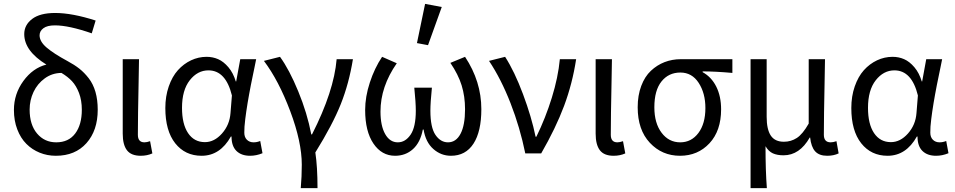

<svg xmlns="http://www.w3.org/2000/svg" viewBox="-20 -791 4923 990"><path d="M268.1 12.2Q223.6 12.2 184.6 -3.7Q145.5 -19.5 116 -49.1Q86.4 -78.6 69.1 -123.8Q51.8 -168.9 51.8 -224.1Q51.8 -306.6 100.6 -373.5Q149.4 -440.4 219.2 -458Q105 -528.3 105 -615.2Q105 -662.1 145.5 -693.1Q186 -724.1 264.2 -724.1Q352.1 -724.1 473.1 -685.1L453.1 -619.1Q335 -660.2 263.2 -660.2Q223.6 -660.2 203.9 -645.5Q184.1 -630.9 184.1 -608.9Q184.1 -576.7 220.5 -545.7Q256.8 -514.6 328.1 -476.1Q363.8 -457 389.4 -436.8Q415 -416.5 437.7 -387.2Q460.4 -357.9 472.2 -317.1Q483.9 -276.4 483.9 -225.1Q483.9 -118.2 425.8 -53Q367.7 12.2 268.1 12.2ZM132.8 -226.1Q132.8 -147.9 171.1 -102.5Q209.5 -57.1 270 -57.1Q333.5 -57.1 367.7 -102.5Q401.9 -147.9 401.9 -225.1Q401.9 -273.4 387.5 -311.3Q373 -349.1 351.3 -372.3Q329.6 -395.5 296.9 -415Q249 -414.6 210.9 -387Q172.9 -359.4 152.8 -316.7Q132.8 -273.9 132.8 -226.1Z M705.6 12.2Q656.2 12.2 634.5 -16.4Q612.8 -44.9 612.8 -102.1V-485.8H696.8Q696.3 -441.9 694.6 -359.6Q692.9 -277.3 691.9 -212.6Q690.9 -147.9 690.9 -96.2Q690.9 -57.1 724.6 -57.1Q736.8 -57.1 753.9 -63L765.6 0Q738.8 12.2 705.6 12.2Z M1019.5 12.2Q934.6 12.2 883.5 -52.2Q832.5 -116.7 832.5 -233.9Q832.5 -294.4 850.1 -345.2Q867.7 -396 897.2 -429Q926.8 -461.9 965.1 -480Q1003.4 -498 1045.4 -498Q1077.1 -498 1105 -485.8Q1132.8 -473.6 1157.7 -444.3Q1182.6 -415 1195.8 -371.1H1197.8L1218.8 -485.8H1300.8Q1299.3 -477.5 1292.2 -443.1Q1285.2 -408.7 1282.5 -396.2Q1279.8 -383.8 1273.4 -351.8Q1267.1 -319.8 1264.4 -304Q1261.7 -288.1 1256.8 -260.5Q1252 -232.9 1249.8 -215.6Q1247.6 -198.2 1244.6 -176.8Q1241.7 -155.3 1240.7 -138.4Q1239.7 -121.6 1239.7 -106.9Q1239.7 -83.5 1253.2 -70.3Q1266.6 -57.1 1287.6 -57.1Q1304.7 -57.1 1321.8 -64L1333.5 -1Q1301.8 12.2 1269.5 12.2Q1224.6 12.2 1199.2 -12.7Q1173.8 -37.6 1173.8 -86.9H1170.4Q1114.7 12.2 1019.5 12.2ZM1036.6 -58.1Q1085 -58.1 1124.5 -102.5Q1164.1 -147 1168.5 -208L1175.8 -298.8Q1144 -428.2 1054.7 -428.2Q998.5 -428.2 958.5 -377.2Q918.5 -326.2 918.5 -234.9Q918.5 -151.4 949.7 -104.7Q981 -58.1 1036.6 -58.1Z M1530.8 179.2Q1536.1 118.7 1536.1 58.1Q1536.1 -59.1 1476.6 -217.5Q1417 -376 1340.8 -477.1L1423.8 -498Q1471.7 -432.1 1517.8 -320.1Q1564 -208 1585 -98.1H1588.9Q1702.1 -320.8 1715.8 -485.8H1799.8Q1779.3 -359.9 1737.1 -253.9Q1694.8 -147.9 1606 -4.9Q1617.2 69.3 1617.2 179.2Z M2017.1 12.2Q1948.2 12.2 1905.5 -50.8Q1862.8 -113.8 1862.8 -224.1Q1862.8 -292 1887 -365.7Q1911.1 -439.5 1950.2 -498L2025.9 -464.8Q1941.9 -344.2 1941.9 -215.8Q1941.9 -142.1 1966.1 -99.6Q1990.2 -57.1 2031.2 -57.1Q2070.3 -57.1 2097.2 -96.7Q2124 -136.2 2124 -220.2Q2124 -262.2 2116.2 -338.9H2207Q2199.2 -262.2 2199.2 -220.2Q2199.2 -133.8 2225.3 -95.5Q2251.5 -57.1 2290 -57.1Q2331.5 -57.1 2354.7 -101.3Q2377.9 -145.5 2377.9 -228Q2377.9 -293.9 2360.4 -350.6Q2342.8 -407.2 2302.2 -466.8L2377.9 -498Q2461.9 -371.1 2461.9 -228Q2461.9 -112.8 2421.4 -50.3Q2380.9 12.2 2305.2 12.2Q2253.9 12.2 2214.4 -22.7Q2174.8 -57.6 2164.1 -123H2160.2Q2147.5 -56.6 2109.4 -22.2Q2071.3 12.2 2017.1 12.2ZM2187 -558.1 2129.9 -568.8 2171.9 -771 2257.8 -754.9Z M2688.5 0Q2661.1 -134.3 2612.3 -259.3Q2563.5 -384.3 2501.5 -477.1L2584.5 -498Q2632.8 -422.9 2676.8 -305.4Q2720.7 -188 2741.7 -85.9H2745.6Q2793 -182.6 2825.4 -287.4Q2857.9 -392.1 2866.7 -485.8H2950.7Q2931.6 -360.4 2888.7 -245.4Q2845.7 -130.4 2770.5 0Z M3144 12.2Q3094.7 12.2 3073 -16.4Q3051.3 -44.9 3051.3 -102.1V-485.8H3135.3Q3134.8 -441.9 3133.1 -359.6Q3131.3 -277.3 3130.4 -212.6Q3129.4 -147.9 3129.4 -96.2Q3129.4 -57.1 3163.1 -57.1Q3175.3 -57.1 3192.4 -63L3204.1 0Q3177.2 12.2 3144 12.2Z M3486.3 12.2Q3393.6 12.2 3330.8 -54.7Q3268.1 -121.6 3268.1 -237.8Q3268.1 -299.3 3286.4 -347.9Q3304.7 -396.5 3336.2 -426Q3367.7 -455.6 3406.7 -470.7Q3445.8 -485.8 3490.2 -485.8H3756.3V-415Q3668 -422.9 3603 -422.9V-418.9Q3648.4 -394 3673.3 -344.2Q3698.2 -294.4 3698.2 -227.1Q3698.2 -116.7 3638.2 -52.2Q3578.1 12.2 3486.3 12.2ZM3487.3 -57.1Q3544.9 -57.1 3581.1 -105.2Q3617.2 -153.3 3617.2 -233.9Q3617.2 -310.5 3582.5 -363.8Q3547.9 -417 3488.3 -417Q3427.7 -417 3390.9 -371.1Q3354 -325.2 3354 -237.8Q3354 -155.8 3391.4 -106.4Q3428.7 -57.1 3487.3 -57.1Z M3850.1 179.2V-485.8H3933.1V-189Q3933.1 -124 3954.3 -92Q3975.6 -60.1 4022 -60.1Q4058.6 -60.1 4088.6 -79.6Q4118.7 -99.1 4149.9 -153.8V-485.8H4233.9Q4233.4 -441.9 4231.7 -359.6Q4230 -277.3 4229 -212.6Q4228 -147.9 4228 -96.2Q4228 -57.1 4263.2 -57.1Q4275.9 -57.1 4293 -63L4304.2 0Q4278.8 12.2 4245.1 12.2Q4204.1 12.2 4183.3 -10.5Q4162.6 -33.2 4157.2 -82H4155.3Q4103 9.8 4020 9.8Q3987.8 9.8 3965.3 -0.2Q3942.9 -10.3 3927.2 -37.1Q3927.2 89.4 3934.1 179.2Z M4556.6 12.2Q4471.7 12.2 4420.7 -52.2Q4369.6 -116.7 4369.6 -233.9Q4369.6 -294.4 4387.2 -345.2Q4404.8 -396 4434.3 -429Q4463.9 -461.9 4502.2 -480Q4540.5 -498 4582.5 -498Q4614.3 -498 4642.1 -485.8Q4669.9 -473.6 4694.8 -444.3Q4719.7 -415 4732.9 -371.1H4734.9L4755.9 -485.8H4837.9Q4836.4 -477.5 4829.3 -443.1Q4822.3 -408.7 4819.6 -396.2Q4816.9 -383.8 4810.5 -351.8Q4804.2 -319.8 4801.5 -304Q4798.8 -288.1 4793.9 -260.5Q4789.1 -232.9 4786.9 -215.6Q4784.7 -198.2 4781.7 -176.8Q4778.8 -155.3 4777.8 -138.4Q4776.9 -121.6 4776.9 -106.9Q4776.9 -83.5 4790.3 -70.3Q4803.7 -57.1 4824.7 -57.1Q4841.8 -57.1 4858.9 -64L4870.6 -1Q4838.9 12.2 4806.6 12.2Q4761.7 12.2 4736.3 -12.7Q4710.9 -37.6 4710.9 -86.9H4707.5Q4651.9 12.2 4556.6 12.2ZM4573.7 -58.1Q4622.1 -58.1 4661.6 -102.5Q4701.2 -147 4705.6 -208L4712.9 -298.8Q4681.2 -428.2 4591.8 -428.2Q4535.6 -428.2 4495.6 -377.2Q4455.6 -326.2 4455.6 -234.9Q4455.6 -151.4 4486.8 -104.7Q4518.1 -58.1 4573.7 -58.1Z"/></svg>

Font: Source Sans Pro
Style: Regular
Weight: 400
Designer: Paul D. Hunt
Foundry: Adobe Systems Incorporated
Version: Version 3.006;hotconv 1.0.111;makeotfexe 2.5.65597